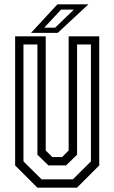

<svg xmlns="http://www.w3.org/2000/svg" viewBox="-20 -868 529 888"><path d="M153 0 50 -103V-700H191.5V-172L222 -141.5H267L297.5 -172V-700H439V-103L336 0ZM172.5 -38.5H317L400.5 -121.5V-662.5H336.5V-152.5L285.5 -103H204L153 -152.5V-662.5H88.5V-121.5ZM123.5 -716 245.5 -848H389L247 -716ZM184.5 -740H235L321.5 -823.5H262.5Z"/></svg>

Font: Tourney Condensed
Style: Regular
Weight: 400
Width: 3
Designer: Tyler Finck
Foundry: Etcetera Type Co
Version: Version 1.010; ttfautohint (v1.8.3)